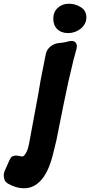

<svg xmlns="http://www.w3.org/2000/svg" viewBox="-192 -789 482 1027"><path d="M270 -696Q270 -677 261.5 -661.5Q253 -646 239 -635Q225 -624 208 -618Q191 -612 173 -612Q136 -612 114.5 -633Q93 -654 93 -689Q93 -725 117 -747Q141 -769 176 -769Q211 -769 240.5 -750.5Q270 -732 270 -696ZM150 -562 172 -567Q183 -570 189 -570Q219 -570 219 -540Q219 -534 216 -523L202 -472L173 -349L147 -225L110 -40L90 42Q83 70 71 101Q59 132 41 158Q23 184 -3 201Q-29 218 -64 218Q-105 218 -148 194Q-165 184 -168.5 170.5Q-172 157 -172 150Q-172 135 -165 121L-141 67Q-133 50 -124 46.5Q-115 43 -107 43Q-98 43 -86 46Q-76 48 -73 48Q-63 48 -52 27Q-47 19 -43.5 7.5Q-40 -4 -37 -18L12 -282L26 -364L53 -500Q58 -523 76 -538.5Q94 -554 117 -558Z"/></svg>

Font: Bangerz 2
Style: Regular
Weight: 400
Designer: vernon adams
Foundry: Vernon Adams
Version: Version 2.10;December 28, 2023;FontCreator 13.0.0.2683 64-bi